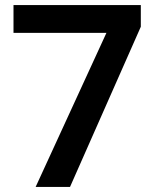

<svg xmlns="http://www.w3.org/2000/svg" viewBox="-20 -734 612 754"><path d="M120 0 398 -605H33V-714H533V-629L255 0Z"/></svg>

Font: Noto Sans Thai SemiBold
Style: Regular
Weight: 600
Version: Version 2.001